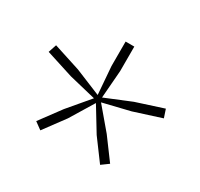

<svg xmlns="http://www.w3.org/2000/svg" viewBox="-92 -923 638 612"><g transform="rotate(30 227.0 -617.5)"><path d="M240 -601 306 -523 363 -446 337 -427 280 -504 227 -591 174 -504 117 -427 91 -446 148 -523 214 -601 115 -625 15 -657 25 -687 124 -655 219 -616 211 -718V-808H243V-718L235 -616L330 -655L429 -687L439 -657L339 -625Z"/></g></svg>

Font: Encode Sans Expanded Thin
Style: Regular
Weight: 100
Width: 7
Designer: Multiple Designers
Foundry: Impallari Type
Version: Version 3.000; ttfautohint (v1.8.3) -l 8 -r 50 -G 200 -x 14 